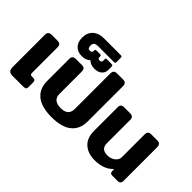

<svg xmlns="http://www.w3.org/2000/svg" viewBox="-102 -1303 1776 1776"><g transform="rotate(45 786.5 -414.5)"><path d="M51 -62V-481Q51 -505 63 -515Q75 -525 103 -525H164Q192 -525 204 -515Q216 -505 216 -481V-149Q216 -134 220.5 -128.5Q225 -123 237 -123H254Q272 -123 279 -115.5Q286 -108 286 -91V-32Q286 -11 276 -5.5Q266 0 234 0H113Q77 0 64 -14.5Q51 -29 51 -62Z M368 -193V-481Q368 -503 378.5 -514Q389 -525 413 -525H488Q513 -525 523 -514.5Q533 -504 533 -481V-192Q533 -147 558 -125.5Q583 -104 633 -104Q683 -104 707.5 -125.5Q732 -147 732 -192V-656Q732 -678 742.5 -689Q753 -700 777 -700H852Q877 -700 887.5 -689Q898 -678 898 -656V-193Q898 -93 831.5 -39Q765 15 633 15Q501 15 434.5 -39Q368 -93 368 -193Z M313 -705Q313 -771 353 -807.5Q393 -844 459 -844H677Q690 -844 694 -840Q698 -836 698 -824V-772Q698 -760 694 -757Q690 -754 677 -754H475Q445 -754 432.5 -743.5Q420 -733 420 -710Q420 -689 426 -679.5Q432 -670 447 -670Q461 -670 468.5 -676Q476 -682 476 -691V-701Q476 -715 492 -715H540Q554 -715 554 -701V-690Q554 -670 577 -670Q602 -670 602 -689V-715Q602 -726 619 -726H678Q690 -726 693 -721Q696 -716 696 -707V-666Q696 -628 669 -605Q642 -582 597 -582Q545 -582 516 -612Q497 -596 478.5 -589Q460 -582 429 -582Q376 -582 344.5 -615.5Q313 -649 313 -705Z M1001 -173V-481Q1001 -504 1011 -514.5Q1021 -525 1046 -525H1120Q1145 -525 1155.5 -514Q1166 -503 1166 -481V-178Q1166 -138 1186.5 -119Q1207 -100 1249 -100Q1292 -100 1323.5 -124.5Q1355 -149 1355 -182V-481Q1355 -503 1365.5 -514Q1376 -525 1400 -525H1475Q1500 -525 1510.5 -514Q1521 -503 1521 -481V-39Q1521 0 1482 0H1413Q1385 0 1384 -23L1382 -56Q1318 15 1197 15Q1108 15 1054.5 -33Q1001 -81 1001 -173Z"/></g></svg>

Font: Mitr Medium
Style: Regular
Weight: 500
Designer: Thanarat Vachiruckul
Foundry: Cadson Demak
Version: Version 1.002